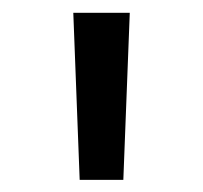

<svg xmlns="http://www.w3.org/2000/svg" viewBox="-20 -748 325 307"><path d="M107.4 -460.4 97.2 -727.5H187.5L177.2 -460.4Z"/></svg>

Font: Inter 20pt
Style: Regular
Weight: 400
Version: Version 4.001;git-66647c0bb